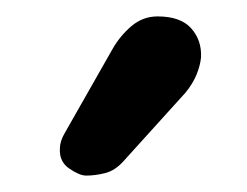

<svg xmlns="http://www.w3.org/2000/svg" viewBox="-20 -807 301 234"><path d="M85 -593Q77 -593 64.5 -601.5Q52 -610 53 -626Q53 -635 59 -645L117 -747Q126 -763 140 -775Q154 -787 172 -787Q200 -787 213 -772.5Q226 -758 225 -737Q224 -727 219.5 -716Q215 -705 206 -694L130 -610Q120 -599 108 -596Q96 -593 85 -593Z"/></svg>

Font: Quicksand Light
Style: Bold
Weight: 700
Version: Version 3.004